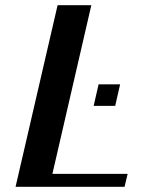

<svg xmlns="http://www.w3.org/2000/svg" viewBox="-20 -720 554 740"><path d="M360 -395 341 -312H424L443 -395ZM182 -50 332 -700H202L40 0H460L472 -50Z"/></svg>

Font: Pfennig
Style: BoldItalic
Weight: 700
Italic angle: -13°
Version: Version 20100423